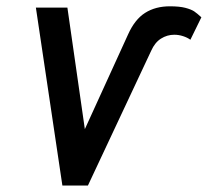

<svg xmlns="http://www.w3.org/2000/svg" viewBox="-20 -574 643 594"><path d="M188.5 -550.5 242.5 -174.5 376 -467Q397 -514 429 -534.2Q461 -554.5 505.5 -554.5Q535 -554.5 553.2 -549.8Q571.5 -545 580.8 -538.8Q590 -532.5 603 -520.5L569 -451Q559.5 -458 546.2 -462.2Q533 -466.5 519 -466.5Q497 -466.5 478 -454.5Q459 -442.5 447.5 -416.5L252 0H173L91 -550.5Z"/></svg>

Font: JuliaMono ExtraBoldItalic
Style: Regular
Weight: 800
Italic angle: -9°
Monospace: yes
Designer: cormullion
Foundry: corm
Version: Version 0.049; ttfautohint (v1.8.4)